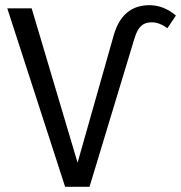

<svg xmlns="http://www.w3.org/2000/svg" viewBox="-20 -720 698 740"><path d="M231 0 8 -688H102L279 -93L418 -583Q451 -700 556 -700Q611 -700 658 -660L625 -611Q595 -634 564 -634Q539 -634 523.5 -619.5Q508 -605 498 -571L325 0Z"/></svg>

Font: FiraGO Book
Style: Regular
Weight: 350
Designer: bBox Type
Foundry: bBox Type GmbH
Version: Version 1.001;PS 001.001;hotconv 1.0.88;makeotf.lib2.5.64775